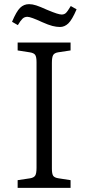

<svg xmlns="http://www.w3.org/2000/svg" viewBox="-20 -905 425 925"><path d="M65 0V-37L125 -46Q143 -49 149.5 -59Q156 -69 156 -97V-606Q156 -631 149.5 -640.5Q143 -650 123 -653L65 -662V-700H320V-662L260 -653Q242 -650 236 -639.5Q230 -629 230 -602V-93Q230 -68 236 -58.5Q242 -49 262 -46L320 -37V0ZM269 -775Q252 -775 232.5 -780Q213 -785 184 -798Q128 -824 112 -824Q98 -824 88.5 -815Q79 -806 66 -784L38 -800Q59 -850 77 -867.5Q95 -885 120 -885Q136 -885 154.5 -879Q173 -873 206 -858Q237 -845 253 -840Q269 -835 277 -835Q289 -835 297 -842Q305 -849 321 -876L349 -860Q327 -809 309 -792Q291 -775 269 -775Z"/></svg>

Font: Literata 12pt Light
Style: Regular
Weight: 300
Designer: Latin by Veronika Burian and Jose Scaglione. Greek by Irene Vlachou. Cyrillic by Vera Evstafieva.
Foundry: TypeTogether
Version: Version 3.002